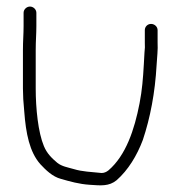

<svg xmlns="http://www.w3.org/2000/svg" viewBox="-20 -544 551 586"><path d="M52 -505V-465C52 -438.3 50 -420.7 50 -391V-274C50 -254 51.3 -230.7 54 -204C59 -136.8 70.1 -80.3 103 -43C119.8 -25 140.2 -4.8 166 2C193.3 9.8 221.7 18 254 20C287.8 22.4 312.7 25.1 336 6C371 -24.8 397.9 -68.8 416 -117C438.5 -184.4 453.3 -260.8 458 -346C459.2 -368 462.4 -392.9 461 -414V-452C461 -462.6 451.6 -471 441 -471C430.4 -471 422 -462.6 422 -452V-413C422.7 -404.3 422.3 -394.7 421 -384L419 -348C416.6 -305 413.8 -269.4 406 -229C390.4 -147.6 363.7 -69.1 311 -24C304.3 -18.7 297.3 -16 290 -16C258.1 -19.4 231.3 -19.9 205 -28C186.9 -33.2 168.7 -36 155 -47C138.6 -60.7 123.3 -75.4 114 -98C96.3 -140.1 89 -213.1 89 -274V-391C89 -420.9 91 -438.3 91 -465V-505C91 -515.3 81.7 -524 71.5 -524C61.3 -524 52 -515.3 52 -505Z"/></svg>

Font: Just Breathe
Style: Regular
Weight: 400
Foundry: Cannot Into Space Fonts
Version: Version 0.72